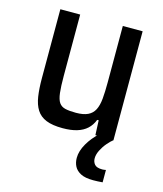

<svg xmlns="http://www.w3.org/2000/svg" viewBox="-107 -590 739 870"><g transform="rotate(15 262.0 -155.0)"><path d="M217 8Q169 8 139.5 -4Q110 -16 94.5 -40.5Q79 -65 73.5 -101.5Q68 -138 68 -188V-510H161V-223Q161 -173 164.5 -143Q168 -113 178 -98.5Q188 -84 207 -79.5Q226 -75 257 -75Q292 -75 313 -85Q334 -95 344.5 -115.5Q355 -136 358 -168Q361 -200 361 -246V-510H454V0H369L366 -69H359Q349 -43 330.5 -26Q312 -9 284 -0.5Q256 8 217 8ZM412 200Q374 200 353 189Q332 178 323 160.5Q314 143 314 121Q314 89 334.5 53.5Q355 18 387 -10L455 0Q442 10 427.5 27Q413 44 403 64Q393 84 393 102Q393 119 403 130.5Q413 142 439 142Q442 142 446.5 141.5Q451 141 456 140V198Q443 199 433 199.5Q423 200 412 200Z"/></g></svg>

Font: Saira SemiCondensed Medium
Style: Regular
Weight: 500
Width: 4
Designer: Hector Gatti with collaboration of the Omnibus-Type team
Foundry: Omnibus-Type
Version: Version 1.101